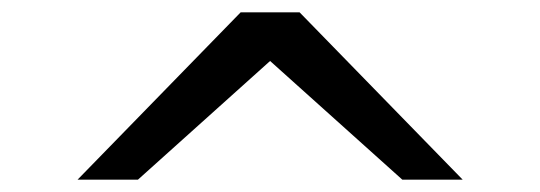

<svg xmlns="http://www.w3.org/2000/svg" viewBox="-20 -749 878 312"><path d="M466.8 -729 731.9 -457H633.8L418.9 -649.9L204.1 -457H106L371.1 -729Z"/></svg>

Font: Pangururan
Style: Regular
Weight: 400
Designer: Uli Kozok
Foundry: Michael Everson and Uli Kozok
Version: Version 1.005